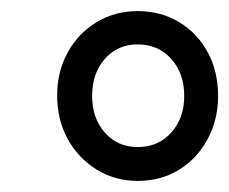

<svg xmlns="http://www.w3.org/2000/svg" viewBox="-20 -745 413 346"><path d="M228 -419Q187 -419 154 -439.5Q121 -460 102 -494.5Q83 -529 83 -573Q83 -616 102 -650.5Q121 -685 154 -705Q187 -725 228 -725Q270 -725 303 -705Q336 -685 354.5 -650.5Q373 -616 373 -572Q373 -529 354 -494Q335 -459 302.5 -439Q270 -419 228 -419ZM228 -480Q265 -480 288.5 -506Q312 -532 312 -572Q312 -613 288.5 -639Q265 -665 228 -665Q192 -665 169 -639Q146 -613 146 -572Q146 -532 169 -506Q192 -480 228 -480Z"/></svg>

Font: Nunitoga
Style: Medium Italic
Weight: 500
Italic angle: -9°
Designer: Vernon Adams
Foundry: Vernon Adams
Version: Version 1.0